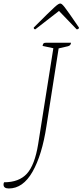

<svg xmlns="http://www.w3.org/2000/svg" viewBox="-131 -883 467 1087"><path d="M-81 184Q-111 184 -111 162Q-111 155 -108 149Q-23 149 21.5 100Q66 51 85 -67L171 -610L110 -623Q112 -634 115.5 -637.5Q119 -641 129 -641H271Q270 -625 253 -621L201 -609L132 -169Q107 -5 53 89.5Q-1 184 -81 184ZM210 -863Q214 -863 219 -859.5Q224 -856 234.5 -843Q245 -830 264 -802.5Q283 -775 316 -727Q316 -717 303 -717L203 -821L69 -717Q60 -717 60 -727Q108 -775 136 -802.5Q164 -830 178.5 -843Q193 -856 199.5 -859.5Q206 -863 210 -863Z"/></svg>

Font: Petrona Thin
Style: Italic
Weight: 100
Italic angle: -9°
Designer: Ringo R. Seeber
Foundry: Ringo R. Seeber
Version: Version 2.001; ttfautohint (v1.8.3)